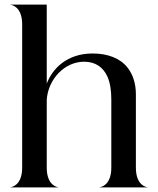

<svg xmlns="http://www.w3.org/2000/svg" viewBox="-20 -820 693 840"><path d="M77 -713.5V-86.5C77 -8.5 30.5 -1 26 -1V0H235V-1C230.5 -1 184.5 -8.5 184.5 -86.5V-384C191 -474 262.5 -550 348 -550C396.5 -550 430 -527 449 -487C462 -459 467 -423.5 467 -385.5V-86.5C467 -8.5 420.5 -1 416 -1V0H625V-1C620.5 -1 574.5 -8.5 574.5 -86.5V-407.5C574.5 -455 561 -495 538.5 -523.5C506 -565.5 451 -586 385 -586C273 -586 209 -519.5 184.5 -454V-800H26V-799C30.5 -799 77 -791.5 77 -713.5Z"/></svg>

Font: Beautique Display Thin
Style: Bold
Weight: 500
Designer: Nhat-Quang Ngo
Version: Version 1.100;Glyphs 3.2.3 (3260)